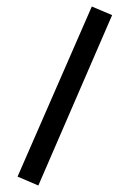

<svg xmlns="http://www.w3.org/2000/svg" viewBox="-20 -368 417 587"><path d="M260.7 -348.1 322.8 -321.8 97.2 199.2 33.7 171.9Z"/></svg>

Font: Vazir
Style: Regular
Weight: 400
Designer: Saber Rastikerdar
Foundry: Saber Rastikerdar
Version: Version 30.0.0